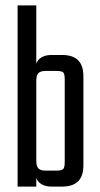

<svg xmlns="http://www.w3.org/2000/svg" viewBox="-20 -689 368 709"><path d="M219 -262H288V-79Q288 -39 268.5 -19.5Q249 0 209 0H169Q143 0 126.5 -13.5Q110 -27 110 -61V-117L114 -118V-95Q114 -75 122 -67Q130 -59 148 -59H188Q208 -59 213.5 -65Q219 -71 219 -90ZM288 -225H219V-396Q219 -416 213.5 -421.5Q208 -427 188 -427H148Q130 -427 122 -419Q114 -411 114 -391V-357H110V-425Q110 -459 126.5 -472.5Q143 -486 169 -486H209Q249 -486 268.5 -466.5Q288 -447 288 -407ZM45 -669H114V-60V-53V0H45Z"/></svg>

Font: Teko Variable Light
Style: Regular
Weight: 300
Designer: Manushi Parikh, Jonny Pinhorn
Foundry: Indian Type Foundry
Version: Version 3.000